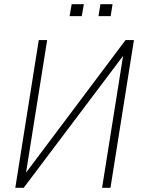

<svg xmlns="http://www.w3.org/2000/svg" viewBox="-20 -896 677 916"><path d="M53 0 165 -705H205L101 -52H89L579 -705H619L507 0H467L571 -653H585L93 0ZM450 -819 459 -876H517L508 -819ZM312 -819 322 -876H380L370 -819Z"/></svg>

Font: Nunito Sans 10pt Condensed ExtraLight
Style: Italic
Weight: 250
Width: 3
Italic angle: -9°
Designer: Vernon Adams
Foundry: Vernon Adams
Version: Version 3.101;gftools[0.9.27]